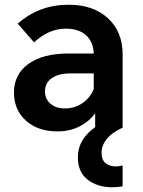

<svg xmlns="http://www.w3.org/2000/svg" viewBox="-20 -539 603 811"><path d="M223 16Q140 16 89.5 -29.5Q39 -75 39 -148Q39 -225 100 -269Q161 -313 270 -313H376Q374 -363 343 -390.5Q312 -418 258 -418Q186 -418 124 -360L55 -439Q145 -519 270 -519Q374 -519 436 -462Q498 -405 498 -309V0H382V-61Q356 -25 315 -4.5Q274 16 223 16ZM254 -81Q296 -81 328.5 -103.5Q361 -126 376 -163V-229H279Q228 -229 199 -209Q170 -189 170 -153Q170 -121 193 -101Q216 -81 254 -81ZM498 160V248Q487 250 476 251Q465 252 454 252Q392 252 350.5 220Q309 188 309 127Q309 81 333.5 46Q358 11 401 -14L498 0Q451 22 430 49Q409 76 409 107Q409 137 426.5 150.5Q444 164 469 164Q474 164 482 163Q490 162 498 160Z"/></svg>

Font: Wix Madefor Text
Style: Bold
Weight: 700
Designer: Dalton Maag Ltd
Foundry: Dalton Maag Ltd
Version: Version 3.100